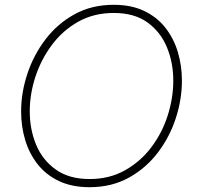

<svg xmlns="http://www.w3.org/2000/svg" viewBox="-20 -770 822 800"><path d="M353 10Q280 10 226 -15.5Q172 -41 137 -85.5Q102 -130 85 -186.5Q68 -243 68 -306Q68 -384 94 -462.5Q120 -541 169.5 -606Q219 -671 290.5 -710.5Q362 -750 454 -750Q527 -750 580.5 -724.5Q634 -699 669 -654.5Q704 -610 721 -553Q738 -496 738 -434Q738 -356 712.5 -277.5Q687 -199 637.5 -134Q588 -69 516.5 -29.5Q445 10 353 10ZM353 -24Q436 -24 501 -60.5Q566 -97 611 -157Q656 -217 679 -289.5Q702 -362 702 -434Q702 -509 675.5 -573Q649 -637 594.5 -676.5Q540 -716 454 -716Q371 -716 306 -679.5Q241 -643 196 -582.5Q151 -522 127.5 -450Q104 -378 104 -306Q104 -231 130.5 -167Q157 -103 212.5 -63.5Q268 -24 353 -24Z"/></svg>

Font: Be Vietnam Pro Variable Thin
Style: Italic
Weight: 100
Italic angle: -12°
Designer: Lam Bao, Tony Le, Vietanh Nguyen
Foundry: Yellow Type Foundry
Version: Version 1.002